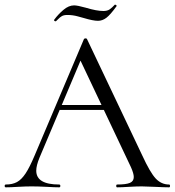

<svg xmlns="http://www.w3.org/2000/svg" viewBox="-24 -801 747 821"><path d="M228 -352H434L441 -331H213ZM699 0Q680 0 640 -2Q600 -4 582 -4Q560 -4 526 -2Q494 0 477 0Q473 0 473 -6Q473 -12 477 -12Q515 -12 531.5 -19Q548 -26 548 -44Q548 -59 536 -86L314 -555L339 -586L145 -127Q131 -93 131 -71Q131 -12 229 -12Q234 -12 234 -6Q234 0 229 0Q211 0 177 -2Q139 -4 111 -4Q85 -4 51 -2Q21 0 1 0Q-4 0 -4 -6Q-4 -12 1 -12Q29 -12 48.5 -22.5Q68 -33 85.5 -59.5Q103 -86 124 -136L335 -634Q337 -637 342 -637Q347 -637 348 -634L584 -137Q618 -63 642 -37.5Q666 -12 699 -12Q703 -12 703 -6Q703 0 699 0ZM467 -781H468Q471 -781 473.5 -778.5Q476 -776 474 -774Q448 -738 431 -725Q414 -712 395 -712Q374 -712 334 -724Q330 -725 308.5 -731Q287 -737 264 -737Q249 -737 240.5 -732Q232 -727 225.5 -720Q219 -713 215 -710H213Q210 -710 208 -712.5Q206 -715 208 -717Q225 -740 247.5 -759Q270 -778 293 -778Q307 -778 343 -768Q389 -754 418 -754Q435 -754 445 -761Q455 -768 467 -781Z"/></svg>

Font: Cormorant
Style: Regular
Weight: 400
Designer: Christian Thalmann (Catharsis Fonts)
Foundry: Catharsis Fonts
Version: Version 4.000